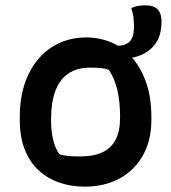

<svg xmlns="http://www.w3.org/2000/svg" viewBox="-20 -687 640 718"><path d="M303 -547Q352 -547 396 -528.5Q440 -510 473.5 -472Q507 -434 526.5 -378.5Q546 -323 546 -250V-237Q546 -162 514.5 -106Q483 -50 427 -19.5Q371 11 296 11Q245 11 201 -4.5Q157 -20 124 -50.5Q91 -81 72.5 -128Q54 -175 54 -238V-250Q54 -340 85.5 -407Q117 -474 173.5 -510.5Q230 -547 303 -547ZM317 -434Q268 -434 235.5 -412Q203 -390 187 -347Q171 -304 171 -242V-235Q171 -200 178 -167.5Q185 -135 202 -110Q220 -105 238 -103.5Q256 -102 279 -102Q331 -102 364 -118Q397 -134 413 -166Q429 -198 429 -246V-252Q429 -306 419 -349.5Q409 -393 387 -426Q373 -431 356.5 -432.5Q340 -434 317 -434ZM471 -657Q478 -660 486 -662.5Q494 -665 503.5 -666Q513 -667 525 -667Q555 -667 569.5 -652Q584 -637 584 -607Q584 -565 570 -538Q556 -511 531 -494Q508 -479 484.5 -473.5Q461 -468 439 -468Q436 -468 433 -468Q430 -468 427 -468Q424 -468 421 -468Q421 -473 421 -478.5Q421 -484 421 -489.5Q421 -495 421 -501.5Q421 -508 421 -516Q430 -516 439.5 -518Q449 -520 458 -526Q468 -532 474.5 -546.5Q481 -561 481 -587Q481 -606 479 -622.5Q477 -639 471 -657Z"/></svg>

Font: Recursive Monospace Casual SemiBold
Style: Regular
Weight: 600
Version: Version 1.047